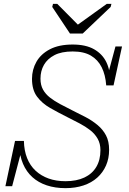

<svg xmlns="http://www.w3.org/2000/svg" viewBox="-20 -959 669 996"><path d="M343 -785H409L554 -923L558 -939H534L360 -814H401L277 -939H255L251 -923ZM320 17Q266 17 222.5 2.5Q179 -12 148 -40Q117 -68 99.5 -109Q82 -150 80 -201Q86 -197 88.5 -194Q91 -191 92 -187Q93 -183 91 -176L43 7H8L58 -228H104Q105 -178 120.5 -139Q136 -100 164.5 -73.5Q193 -47 232 -33Q271 -19 320 -19Q377 -19 417.5 -38Q458 -57 479.5 -93Q501 -129 501 -180Q501 -214 486.5 -239.5Q472 -265 447.5 -284Q423 -303 392.5 -319Q362 -335 330 -351Q282 -375 240 -399Q198 -423 172 -458Q146 -493 146 -550Q146 -598 169 -638.5Q192 -679 239 -703.5Q286 -728 357 -728Q425 -728 468 -703.5Q511 -679 531.5 -637Q552 -595 550 -542Q546 -547 543.5 -552Q541 -557 540 -562Q539 -567 540 -573L579 -718H613L569 -516H531Q527 -571 507.5 -610Q488 -649 451.5 -670.5Q415 -692 357 -692Q299 -692 262.5 -673Q226 -654 208 -622.5Q190 -591 190 -551Q190 -518 203 -494.5Q216 -471 239 -453Q262 -435 292 -419Q322 -403 356 -386Q391 -369 425 -351Q459 -333 486.5 -310Q514 -287 530 -256.5Q546 -226 546 -182Q546 -137 530 -100.5Q514 -64 484.5 -37.5Q455 -11 413 3Q371 17 320 17Z"/></svg>

Font: Roboto Serif 20pt Thin
Style: Italic
Weight: 250
Italic angle: -10°
Version: Version 1.007